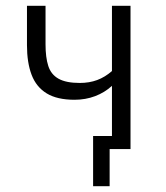

<svg xmlns="http://www.w3.org/2000/svg" viewBox="-20 -514 574 662"><path d="M358 128H301V-45H407V0H358ZM366 0V-218Q341 -195 308 -182.5Q275 -170 237 -170Q177 -170 141 -192Q105 -214 89 -256Q73 -298 73 -358V-494H137V-361Q137 -316 146.5 -286.5Q156 -257 182 -242.5Q208 -228 255 -228Q288 -228 315 -238Q342 -248 366 -269V-494H430V0Z"/></svg>

Font: Nunito Sans 7pt Condensed Light
Style: Regular
Weight: 300
Width: 3
Designer: Vernon Adams
Foundry: Vernon Adams
Version: Version 3.101;gftools[0.9.27]